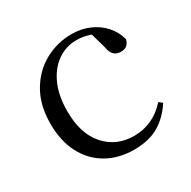

<svg xmlns="http://www.w3.org/2000/svg" viewBox="-128 -656 793 796"><g transform="rotate(-30 269.0 -258.5)"><path d="M296.6 14.6Q223.8 14.6 167.8 -17.1Q111.8 -48.8 80.1 -108.5Q48.4 -168.3 48.4 -251.4Q48.4 -340.7 85.2 -403.2Q121.9 -465.8 181.5 -498.2Q241 -530.6 309.8 -530.6Q354.5 -530.6 392.7 -514.4Q430.9 -498.1 457.7 -468.8Q484.5 -439.5 495.2 -399.3Q486.3 -364.4 452.7 -364.4Q432 -364.4 419.6 -375.7Q407.1 -386.9 402.7 -413.5L377.7 -501.6L427.8 -461.9Q397.5 -482.4 370.4 -490.6Q343.3 -498.8 315 -498.8Q263.9 -498.8 222.9 -469.9Q182 -441 158.5 -388.2Q134.9 -335.4 134.9 -261.5Q134.9 -153.9 187.9 -94.5Q240.8 -35 325.2 -35Q370 -35 408.9 -52.7Q447.9 -70.3 480.8 -106.9L496.6 -93.9Q463.6 -42.3 415.9 -13.8Q368.2 14.6 296.6 14.6Z"/></g></svg>

Font: Noto Serif TC
Style: Regular
Weight: 200
Designer: Ryoko NISHIZUKA 西塚涼子 (kana & ideographs); Frank Grießhammer (Latin, Greek & Cyrillic); Wenlong ZHANG 张文龙 (bopomofo); San
Foundry: Adobe
Version: Version 2.001;hotconv 1.1.0;makeotfexe 2.6.0